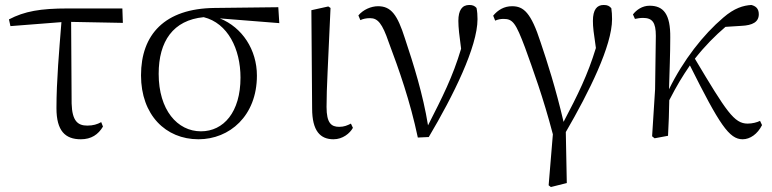

<svg xmlns="http://www.w3.org/2000/svg" viewBox="-20 -546 3103 772"><path d="M305 14C347 14 375 -5 394 -37L387 -55C371 -46 354 -41 331 -41C293 -41 270 -59 268 -130L266 -458L474 -454L472 -512H252C143 -512 79 -501 16 -468L22 -441L227 -457C218 -344 207 -221 207 -111C207 -20 242 14 305 14Z M778 14C903 14 1013 -80 1013 -242C1013 -346 954 -436 864 -472L1103 -453L1099 -517L843 -514C642 -512 547 -407 547 -243C547 -84 646 14 778 14ZM799 -477C896 -453 947 -349 947 -234C947 -95 879 -18 788 -18C693 -18 618 -104 618 -249C618 -380 676 -465 799 -477Z M1321 14C1358 14 1387 -10 1399 -32L1391 -49C1377 -42 1364 -36 1344 -36C1312 -36 1293 -51 1293 -116C1293 -195 1299 -282 1309 -514L1300 -520L1232 -505L1235 -110C1235 -19 1268 14 1321 14Z M1660 7 1704 5C1803 -162 1900 -358 1900 -469C1900 -486 1899 -499 1896 -514C1889 -522 1881 -526 1867 -526C1838 -526 1823 -505 1823 -462C1823 -436 1827 -401 1834 -350C1800 -236 1759 -156 1701 -42C1681 -166 1643 -287 1608 -392C1578 -486 1553 -521 1500 -521C1472 -521 1440 -507 1421 -484L1429 -465C1439 -470 1452 -473 1468 -473C1499 -473 1517 -452 1543 -376C1584 -267 1629 -140 1660 7Z M2186 199 2195 206 2259 190 2255 -15C2349 -177 2441 -362 2441 -469C2441 -486 2440 -499 2438 -513C2430 -522 2423 -526 2407 -526C2380 -526 2364 -507 2364 -462C2364 -437 2367 -414 2376 -353C2343 -245 2304 -166 2246 -56C2214 -193 2180 -298 2154 -375C2115 -496 2085 -521 2039 -521C2007 -521 1982 -506 1963 -483L1971 -463C1982 -468 1993 -470 2005 -470C2042 -470 2054 -453 2091 -355C2123 -266 2164 -155 2203 -6Z M2966 14C2996 14 3026 -7 3044 -43L3036 -60C3024 -54 3005 -49 2986 -49C2932 -49 2901 -97 2774 -310C2815 -362 2855 -402 2897 -438L2960 -442C3007 -444 3031 -458 3031 -489C3031 -513 3017 -522 3001 -526C2969 -524 2933 -514 2888 -475C2808 -407 2727 -304 2670 -187C2672 -257 2675 -330 2675 -395C2676 -489 2648 -523 2592 -523C2562 -523 2539 -506 2525 -488L2533 -470C2543 -472 2554 -474 2565 -474C2603 -474 2617 -456 2617 -402L2614 -187L2602 2L2612 10L2666 0C2669 -48 2670 -95 2671 -143C2703 -205 2722 -236 2754 -283C2873 -45 2912 14 2966 14Z"/></svg>

Font: Noto Serif TC Light
Style: Regular
Weight: 300
Designer: Ryoko NISHIZUKA 西塚涼子 (kana & ideographs); Frank Grießhammer (Latin, Greek & Cyrillic); Wenlong ZHANG 张文龙 (bopomofo); San
Foundry: Adobe
Version: Version 2.001;hotconv 1.1.0;makeotfexe 2.6.0